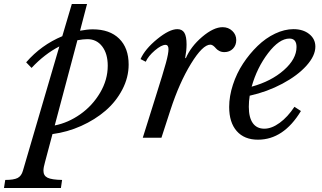

<svg xmlns="http://www.w3.org/2000/svg" viewBox="-115 -685 1602 955"><path d="M42 -347.2 15.1 -375Q90.3 -461.4 194.8 -504.9L242.2 -665H317.9L283.2 -532.2Q319.8 -539.1 346.2 -539.1Q430.7 -539.1 477.8 -492.7Q524.9 -446.3 524.9 -363.8Q524.9 -299.8 493.4 -239.5Q461.9 -179.2 409.7 -134.3Q357.4 -89.4 288.8 -58.6Q220.2 -27.8 146 -18.1L108.9 121.1Q101.1 147.9 101.1 164.1Q101.1 189 121.6 199Q142.1 209 193.8 210L188 250H-95.2L-88.9 210Q-46.4 210 -27.3 200.2Q-8.3 190.4 -1 164.1L180.2 -454.1Q106.9 -416.5 42 -347.2ZM319.8 -490.2Q299.8 -490.2 270 -484.9L157.2 -61Q224.1 -74.2 284.4 -116.7Q344.7 -159.2 382.8 -223.6Q420.9 -288.1 420.9 -357.9Q420.9 -418 393.3 -454.1Q365.7 -490.2 319.8 -490.2Z M609.9 -377.9 584 -391.1Q606.4 -441.4 667 -490.7Q727.5 -540 767.1 -540Q791 -540 802 -522Q813 -503.9 813 -463.9Q813 -434.1 806.2 -397.9L809.1 -395Q834 -453.6 890.6 -501.7Q947.3 -549.8 992.2 -549.8Q1021 -549.8 1040.5 -531.2Q1060.1 -512.7 1060.1 -485.8Q1060.1 -459.5 1043.5 -442.6Q1026.9 -425.8 1001 -425.8Q986.8 -425.8 975.8 -431.6Q964.8 -437.5 959.2 -444.3Q953.6 -451.2 946.3 -457Q939 -462.9 931.2 -462.9Q893.1 -462.9 835 -368.2Q776.9 -273.4 732.9 -138.2L688 0H595.2L660.2 -207Q697.8 -325.7 710.4 -372.3Q723.1 -418.9 723.1 -439.9Q723.1 -461.9 708 -461.9Q688 -461.9 655.3 -434.1Q622.6 -406.2 609.9 -377.9Z M1349.6 -153.8 1381.8 -132.8Q1295.4 9.8 1168 9.8Q1100.1 9.8 1062.5 -33Q1024.9 -75.7 1024.9 -152.8Q1024.9 -206.5 1043.5 -263.4Q1062 -320.3 1094 -368.9Q1126 -417.5 1166.3 -456.5Q1206.5 -495.6 1253.4 -517.8Q1300.3 -540 1344.7 -540Q1392.6 -540 1423.1 -515.6Q1453.6 -491.2 1453.6 -453.1Q1453.6 -407.7 1409.4 -358.4Q1365.2 -309.1 1289.8 -268.8Q1214.4 -228.5 1127 -209Q1122.6 -180.7 1122.6 -153.8Q1122.6 -100.6 1142.3 -72.8Q1162.1 -44.9 1199.7 -44.9Q1236.3 -44.9 1276.1 -74Q1315.9 -103 1349.6 -153.8ZM1324.7 -493.2Q1273.9 -493.2 1218.5 -420.7Q1163.1 -348.1 1136.7 -253.9Q1233.4 -280.3 1296.6 -335.9Q1359.9 -391.6 1359.9 -451.2Q1359.9 -493.2 1324.7 -493.2Z"/></svg>

Font: Libre Baskerville
Style: Italic
Weight: 400
Designer: Pablo Impallari, Rodrigo Fuenzalida
Foundry: Pablo Impallari, Rodrigo Fuenzalida
Version: Version 1.000